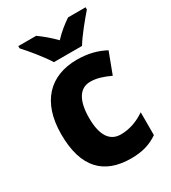

<svg xmlns="http://www.w3.org/2000/svg" viewBox="-189 -863 863 969"><g transform="rotate(-30 242.5 -378.0)"><path d="M190 -606H354C380 -650 435 -716 467 -753V-766H365C335 -746 303 -721 271 -687C239 -720 208 -745 179 -766H75V-753C109 -716 165 -648 190 -606ZM286 10C352 10 400 -5 443 -35V-168C399 -138 352 -121 301 -121C239 -121 203 -169 203 -273C203 -376 238 -429 299 -429C337 -429 372 -417 413 -398L459 -520C415 -544 362 -559 296 -559C138 -559 40 -459 40 -272C40 -77 129 10 286 10Z"/></g></svg>

Font: Noto Sans Thai SemCond ExtBd
Style: Regular
Weight: 800
Width: 4
Designer: Monotype Design Team
Foundry: Monotype Imaging Inc.
Version: Version 2.002